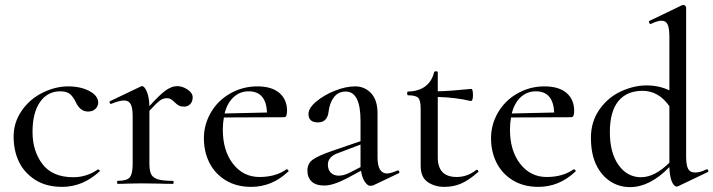

<svg xmlns="http://www.w3.org/2000/svg" viewBox="-20 -745 2891 778"><path d="M377.9 -329.1Q377.9 -314.9 366.9 -304Q356 -293 336.9 -293Q304.7 -293 287.1 -331.1Q275.9 -354 262.9 -364.5Q250 -375 224.1 -375Q172.4 -375 142.1 -331.5Q111.8 -288.1 111.8 -210.4Q111.8 -132.8 152.3 -79.8Q192.9 -26.9 276.9 -26.9Q331.1 -26.9 376 -58.1H377.9Q380.9 -58.1 383.5 -54.9Q386.2 -51.8 382.8 -49.8Q314.9 12.2 231.9 12.2Q167 12.2 122.6 -16.4Q78.1 -44.9 56.6 -89.8Q35.2 -134.8 35.2 -191.9Q35.2 -249 68.1 -296.6Q101.1 -344.2 153.1 -369.6Q205.1 -395 255.9 -395Q306.6 -395 342.3 -376Q377.9 -356.9 377.9 -329.1Z M585.4 -295.9V-81.1Q585.4 -52.2 593 -38.1Q600.6 -23.9 620.6 -18.1Q640.6 -12.2 680.7 -12.2Q683.6 -12.2 683.6 -6.1Q683.6 0 680.7 0Q647.5 0 627.4 -1L551.8 -2L495.6 -1Q481.4 0 456.5 0Q454.6 0 454.6 -6.1Q454.6 -12.2 456.5 -12.2Q493.7 -12.2 505.6 -26.1Q517.6 -40 517.6 -81.1V-274.9Q517.6 -308.1 509.5 -323Q501.5 -337.9 482.9 -337.9Q464.4 -337.9 430.7 -324.2H428.7Q425.8 -324.2 424.1 -329.1Q422.4 -334 425.8 -335L549.3 -394Q553.2 -396 555.7 -396Q565.4 -396 575 -373.5Q584.5 -351.1 585.4 -314.9Q626.5 -360.8 651.1 -378.4Q675.8 -396 697.8 -396Q719.7 -396 740.2 -382.1Q760.7 -368.2 760.7 -350.6Q760.7 -333 750.7 -323Q740.7 -313 727.3 -313Q713.9 -313 706.8 -316.4Q699.7 -319.8 694.6 -324.5Q689.5 -329.1 679.4 -338.1Q669.4 -347.2 655.3 -347.2Q641.1 -347.2 627.9 -337.6Q614.7 -328.1 585.4 -295.9Z M1062 -289.1Q1058.1 -375 987.8 -375Q952.6 -375 926.8 -351.6Q900.9 -328.1 890.1 -285.2ZM1142.1 -59.1Q1145 -59.1 1147.9 -55.4Q1150.9 -51.8 1147.9 -49.8Q1082.5 12.2 998 12.2Q938 12.2 894.5 -14.4Q851.1 -41 828.6 -85.4Q806.2 -129.9 806.2 -185.1Q806.2 -240.2 834.5 -289.1Q862.8 -337.9 913.3 -366.5Q963.9 -395 1022.5 -395Q1081.1 -395 1112.1 -368.4Q1143.1 -341.8 1143.1 -295.9Q1143.1 -270 1131.8 -270L887.2 -269Q883.3 -249 882.8 -220.2Q882.8 -134.3 924.3 -81.1Q965.8 -27.8 1031.5 -27.8Q1097.2 -27.8 1141.1 -59.1Z M1308.6 -78.1Q1308.6 -57.1 1320.6 -45.2Q1332.5 -33.2 1353 -33.2Q1373.5 -33.2 1396 -44.9L1440.9 -67.9V-159.2L1353.5 -126Q1308.6 -111.3 1308.6 -78.1ZM1230 -283.2Q1230 -307.1 1261.5 -333.5Q1293 -359.9 1336.9 -377.4Q1380.9 -395 1419.2 -395Q1457.5 -395 1483.6 -367.4Q1509.8 -339.8 1509.8 -285.2V-107.9Q1509.8 -42 1548.8 -42Q1562 -42 1590.8 -54.2H1592.8Q1596.7 -54.2 1598.1 -49.6Q1599.6 -44.9 1595.7 -43L1492.7 5.9Q1488.8 7.8 1479.2 7.8Q1469.7 7.8 1458.3 -8.5Q1446.8 -24.9 1442.9 -53.2L1386.7 -22.9Q1329.6 6.8 1294.7 6.8Q1259.8 6.8 1242.7 -9.5Q1225.6 -25.9 1225.6 -54Q1225.6 -82 1247.1 -97.9Q1268.6 -113.8 1326.7 -133.8L1440.9 -172.9V-254.9Q1440.9 -374 1380.9 -374Q1351.1 -374 1333.5 -351.6Q1315.9 -329.1 1311.5 -293Q1306.6 -249 1268.3 -249Q1230 -249 1230 -283.2Z M1889.6 -384.8Q1896.5 -384.8 1896.5 -359.4Q1896.5 -334 1886.7 -335.9Q1826.7 -350.1 1753.9 -352.1V-106.9Q1753.9 -27.8 1830.6 -27.8Q1873.5 -27.8 1909.7 -56.2Q1910.6 -57.1 1913.1 -57.1Q1915.5 -57.1 1917.7 -53Q1919.9 -48.8 1916.5 -46.9Q1879.4 -14.6 1848.6 -1.2Q1817.9 12.2 1779.8 12.2Q1741.7 12.2 1713.1 -7.3Q1684.6 -26.9 1684.6 -73.2V-304.2Q1684.6 -338.4 1674.6 -348.6Q1664.6 -358.9 1632.8 -358.9Q1629.9 -358.9 1629.9 -366.5Q1629.9 -374 1632.8 -374Q1676.8 -375 1703.6 -395.5Q1730.5 -416 1738.8 -452.1Q1739.7 -456.1 1746.8 -456.1Q1753.9 -456.1 1753.9 -452.1V-375Q1802.7 -376 1889.6 -384.8Z M2225.6 -289.1Q2221.7 -375 2151.4 -375Q2116.2 -375 2090.3 -351.6Q2064.5 -328.1 2053.7 -285.2ZM2305.7 -59.1Q2308.6 -59.1 2311.5 -55.4Q2314.5 -51.8 2311.5 -49.8Q2246.1 12.2 2161.6 12.2Q2101.6 12.2 2058.1 -14.4Q2014.6 -41 1992.2 -85.4Q1969.7 -129.9 1969.7 -185.1Q1969.7 -240.2 1998 -289.1Q2026.4 -337.9 2076.9 -366.5Q2127.4 -395 2186 -395Q2244.6 -395 2275.6 -368.4Q2306.6 -341.8 2306.6 -295.9Q2306.6 -270 2295.4 -270L2050.8 -269Q2046.9 -249 2046.4 -220.2Q2046.4 -134.3 2087.9 -81.1Q2129.4 -27.8 2195.1 -27.8Q2260.7 -27.8 2304.7 -59.1Z M2692.4 -85.9V-314.9Q2648.4 -377 2584 -377Q2519.5 -377 2485.4 -335Q2451.2 -293 2451.2 -209.5Q2451.2 -126 2486.3 -76.4Q2521.5 -26.9 2577.4 -26.9Q2633.3 -26.9 2692.4 -85.9ZM2692.4 -67.9Q2613.3 13.2 2533.2 13.2Q2488.3 13.2 2452.4 -10.5Q2416.5 -34.2 2395.5 -78.1Q2374.5 -122.1 2374.5 -187.3Q2374.5 -252.4 2409.4 -301.8Q2444.3 -351.1 2496.8 -375Q2549.3 -398.9 2599.9 -398.9Q2650.4 -398.9 2692.4 -378.9V-595.2Q2692.4 -630.4 2685.3 -645.8Q2678.2 -661.1 2661.1 -661.1Q2644 -661.1 2617.2 -647.9H2616.2Q2612.3 -647.9 2610.4 -653.1Q2608.4 -658.2 2611.3 -660.2L2744.1 -724.1L2749.5 -725.1Q2753.4 -725.1 2756.8 -721.4Q2760.3 -717.8 2760.3 -714.8V-110.8Q2760.3 -75.7 2768.3 -60.8Q2776.4 -45.9 2796.9 -45.9Q2817.4 -45.9 2843.3 -59.1H2845.2Q2848.1 -59.1 2849.9 -54Q2851.6 -48.8 2848.1 -47.9L2729.5 8.8Q2725.6 10.7 2723.1 11.2Q2710.9 11.2 2702.1 -9.8Q2693.4 -30.8 2692.4 -67.9Z"/></svg>

Font: Cormorant-Medium
Style: Regular
Weight: 500
Designer: Christian Thalmann (Catharsis Fonts)
Version: Version 3.000